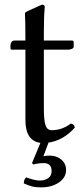

<svg xmlns="http://www.w3.org/2000/svg" viewBox="-20 -603 356 823"><path d="M168 96.2Q142.6 96.2 123 102.1L117.2 96.2L153.3 9.3Q88.9 1 88.9 -88.9V-390.1H29.8Q24.9 -390.1 24.9 -396V-409.2Q24.9 -416.5 29.3 -422.9Q33.7 -429.2 43 -429.2H88.9Q88.9 -521 86.9 -543.9Q86.9 -546.9 88.6 -549.1Q90.3 -551.3 95 -553.5Q99.6 -555.7 101.1 -556.6L159.2 -583Q171.9 -583 171.9 -573.2Q168 -532.7 168 -467.8V-429.2H288.1Q295.9 -429.2 295.9 -422.9V-402.8Q295.9 -397 288.3 -393.6Q280.8 -390.1 272 -390.1H168V-137.2Q168 -87.9 175 -66.4Q182.1 -44.9 201.2 -44.9Q246.6 -44.9 283.2 -73.2Q297.9 -71.8 300.8 -56.2Q252.4 -1.5 188 8.3L166 66.9Q177.7 64 191.9 64Q222.7 64 242.9 81.1Q263.2 98.1 263.2 126Q263.2 158.2 232.4 179.2Q201.7 200.2 155.8 200.2Q133.3 200.2 118.2 196.3Q103 192.4 82 183.1Q82 167 91.8 157.2Q129.4 170.9 149.9 170.9Q172.9 170.9 187 160.4Q201.2 149.9 201.2 130.9Q201.2 96.2 168 96.2Z"/></svg>

Font: Linux Libertine G
Style: Regular
Weight: 400
Designer: Philipp H. Poll
Foundry: Philipp H. Poll
Version: Version 4.7.5